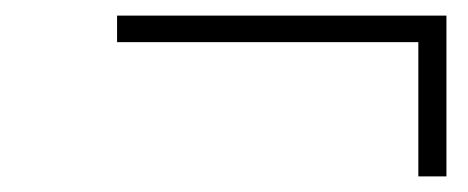

<svg xmlns="http://www.w3.org/2000/svg" viewBox="-20 -352 600 246"><path d="M130 -332H552V-126H516V-298H130Z"/></svg>

Font: Titillium Web ExtraLight
Style: Italic
Weight: 275
Italic angle: -13°
Version: Version 1.002;PS 57.000;hotconv 1.0.70;makeotf.lib2.5.55311